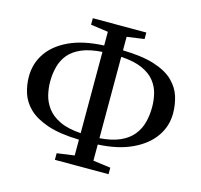

<svg xmlns="http://www.w3.org/2000/svg" viewBox="-112 -886 1077 1028"><g transform="rotate(15 427.0 -371.5)"><path d="M278.5 21.5V-15L375 -28.5V-116Q267.5 -119 199.8 -142Q132 -165 94.5 -201.2Q57 -237.5 42.8 -282.2Q28.5 -327 28.5 -373Q28.5 -446.5 68 -504.2Q107.5 -562 184.5 -597.5Q261.5 -633 375 -638V-714L278.5 -727.5V-763.5H575V-727.5L479 -714V-639Q588.5 -636.5 656.5 -614.2Q724.5 -592 761.2 -555.5Q798 -519 811.8 -474.2Q825.5 -429.5 825.5 -382Q825.5 -310.5 785 -252.8Q744.5 -195 667.2 -158.8Q590 -122.5 479 -117V-27.5L576 -14.5V21.5ZM375 -152V-602.5Q306 -598 261.2 -578.8Q216.5 -559.5 191.2 -529Q166 -498.5 155.8 -459.2Q145.5 -420 145.5 -376Q145.5 -341.5 154.2 -304.2Q163 -267 187.2 -234Q211.5 -201 256.8 -179Q302 -157 375 -152ZM479 -152Q547 -157 591.5 -177Q636 -197 661.8 -228.8Q687.5 -260.5 698 -300.5Q708.5 -340.5 708.5 -385.5Q708.5 -422.5 699.8 -459Q691 -495.5 666.8 -526.5Q642.5 -557.5 597.2 -578Q552 -598.5 479 -603Z"/></g></svg>

Font: Merriweather 72pt
Style: Regular
Weight: 400
Version: Version 2.100